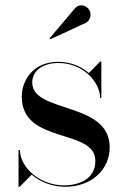

<svg xmlns="http://www.w3.org/2000/svg" viewBox="-20 -706 484 736"><path d="M309 -618.5C326 -626.5 332 -651 322.5 -667.5C313 -684 285.5 -695.5 266.5 -673L170 -559L173 -555.5ZM55.5 10 101.5 -36.5C134.5 -8 180.5 10 230.5 10C327 10 400.5 -52.5 400.5 -141.5C400.5 -318 103.5 -271 103.5 -389.5C103.5 -437.5 147.5 -464.5 204 -464.5C296.5 -464.5 363 -394 364 -330H368.5V-470H364L320.5 -426C291.5 -451.5 251 -469 203 -469C108 -469 63.5 -399.5 63.5 -335.5C63.5 -151 345.5 -216 345.5 -89C345.5 -20 284 4.5 224.5 4.5C139.5 4.5 59 -57 56 -131H51V10Z"/></svg>

Font: Bodoni* 36pt
Style: Regular
Weight: 400
Version: Version 2.3